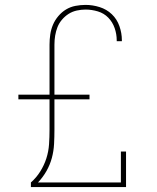

<svg xmlns="http://www.w3.org/2000/svg" viewBox="-20 -763 640 783"><path d="M106 0V-19Q128 -38 144 -63.5Q160 -89 169 -117Q178 -145 180 -174.5Q182 -204 182 -234V-358H55V-377H182V-581Q182 -602 185 -622.5Q188 -643 196 -662Q204 -681 218 -697.5Q232 -714 249.5 -724.5Q267 -735 287.5 -739Q308 -743 329 -743Q358 -743 386.5 -734Q415 -725 436 -705Q457 -685 467 -656.5Q477 -628 477 -599V-595H456V-599Q456 -624 447.5 -648.5Q439 -673 421.5 -691Q404 -709 379 -716.5Q354 -724 329 -724Q311 -724 293 -720Q275 -716 260 -706.5Q245 -697 233 -683Q221 -669 214.5 -652.5Q208 -636 205 -618Q202 -600 202 -581V-377H345V-358H202V-234Q202 -205 200.5 -176Q199 -147 191.5 -119Q184 -91 169.5 -65.5Q155 -40 135 -19H473V-145H494V0Z"/></svg>

Font: Iosevka HT Thin Extended
Style: Regular
Weight: 100
Width: 7
Monospace: yes
Designer: Belleve Invis
Foundry: Belleve Invis
Version: Version 32.3.0; ttfautohint (v1.8.4)